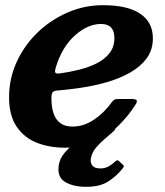

<svg xmlns="http://www.w3.org/2000/svg" viewBox="-20 -555 635 741"><path d="M313.5 166Q262 166 231.2 147.2Q200.5 128.5 206.5 85Q209.5 58.5 229 35.2Q248.5 12 276.5 -8Q304.5 -28 334 -44.8Q363.5 -61.5 386.5 -75Q396 -80.5 405.2 -78.2Q414.5 -76 417.5 -72.5Q424.5 -64.5 425 -59.8Q425.5 -55 418 -48Q403.5 -35 385 -19.5Q366.5 -4 351.2 14Q336 32 331.5 52.5Q327 71.5 335.8 83.2Q344.5 95 367 95Q385.5 95 399.2 87.2Q413 79.5 423 69.5Q432.5 60 438.5 66L454.5 81Q458.5 84.5 458 87Q457.5 89.5 453.5 95Q432 122.5 399.5 144.2Q367 166 313.5 166ZM15 -180Q15 -251.5 44.2 -315.5Q73.5 -379.5 124.2 -428.8Q175 -478 240.2 -506.5Q305.5 -535 377 -535Q472.5 -535 521.2 -502Q570 -469 570 -407.5Q570 -362 545.8 -329.5Q521.5 -297 481.5 -274.5Q441.5 -252 392.8 -238Q344 -224 293.8 -216.5Q243.5 -209 200.5 -205.5Q187 -204.5 182.8 -198.2Q178.5 -192 178.5 -176.5Q178.5 -66.5 259.5 -66.5Q303.5 -66.5 343.2 -93.5Q383 -120.5 410.5 -159.5Q416 -167 421 -170Q426 -173 440 -173H485.5Q503.5 -173 507.2 -168.2Q511 -163.5 502.5 -150.5Q476.5 -109 438.2 -71Q400 -33 348.2 -9Q296.5 15 230 15Q170 15 121.2 -4.5Q72.5 -24 43.8 -66.8Q15 -109.5 15 -180ZM210 -271.5Q247 -276.5 284.5 -285.8Q322 -295 353 -310.5Q384 -326 402.8 -350Q421.5 -374 421.5 -408Q421.5 -462.5 369.5 -462.5Q319.5 -462.5 270 -419Q220.5 -375.5 196 -297Q191 -281.5 193 -275.8Q195 -270 210 -271.5Z"/></svg>

Font: Besley*
Style: Bold Italic
Weight: 700
Italic angle: -13°
Designer: Owen Earl
Foundry: indestructible type*
Version: Version 2.000; ttfautohint (v1.8.3)